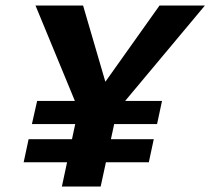

<svg xmlns="http://www.w3.org/2000/svg" viewBox="-20 -678 765 698"><path d="M383 -249 317 -316 560 -658H725ZM66 -88 84 -172H539L521 -88ZM205 0 278 -342H420L346 0ZM96 -227 115 -311H569L551 -227ZM275 -256 109 -658H282L382 -316Z"/></svg>

Font: Ysabeau Office ExtraBold
Style: Italic
Weight: 800
Italic angle: -12°
Designer: Christian Thalmann (Catharsis Fonts)
Version: Version 2.001;gftools[0.9.30]; featfreeze: tnum,lnum,ss02